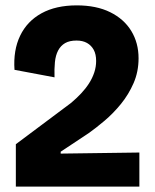

<svg xmlns="http://www.w3.org/2000/svg" viewBox="-20 -695 578 715"><path d="M39 0V-158L245 -312Q265 -329 282 -347Q299 -365 311.5 -384.5Q324 -404 331 -425Q338 -446 338 -468Q338 -493 329 -509.5Q320 -526 304 -535Q288 -544 265 -544Q239 -544 222.5 -534.5Q206 -525 196.5 -507Q187 -489 184.5 -463.5Q182 -438 183 -407L34 -435Q29 -508 55 -562Q81 -616 134.5 -645.5Q188 -675 266 -675Q339 -675 390.5 -649.5Q442 -624 469 -579.5Q496 -535 496 -478Q496 -428 477.5 -385.5Q459 -343 430.5 -308Q402 -273 369.5 -245.5Q337 -218 310 -199L206 -130V-123L499 -127V0Z"/></svg>

Font: Bricolage Grotesque 96pt ExtraBold SemiCondensed ExtraBold
Style: Regular
Weight: 800
Width: 4
Version: Version 1.001;gftools[0.9.33.dev8+g029e19f]